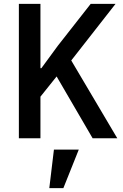

<svg xmlns="http://www.w3.org/2000/svg" viewBox="-20 -718 640 997"><path d="M260 59H389L309 259H236ZM274 -321 190 -216V0H78V-698H190V-364H195L280 -480L451 -698H580L350 -404L589 0H461Z"/></svg>

Font: IBM Plaex Mono Medium
Style: Regular
Weight: 500
Designer: Mike Abbink, Paul van der Laan, Pieter van Rosmalen
Foundry: Bold Monday
Version: Version 2.003